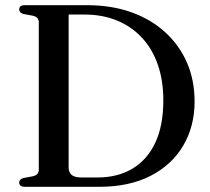

<svg xmlns="http://www.w3.org/2000/svg" viewBox="-20 -720 811 740"><path d="M54 -16Q54 -29.5 71 -34L106 -40.5Q117.5 -43 123.5 -49.2Q129.5 -55.5 129.5 -65.5V-634.5Q129.5 -644.5 123.5 -650.8Q117.5 -657 106 -659.5L71 -666Q54 -670.5 54 -684Q54 -691.5 59.2 -695.8Q64.5 -700 75.5 -700H316Q409.5 -700 485.5 -673Q561.5 -646 616.2 -596.2Q671 -546.5 700.5 -478.8Q730 -411 730 -329Q730 -233 686.2 -158.8Q642.5 -84.5 560.2 -42.2Q478 0 362.5 0H75.5Q64.5 0 59.2 -4.5Q54 -9 54 -16ZM356 -36Q433.5 -36 490.5 -70Q547.5 -104 578.5 -170Q609.5 -236 609.5 -333.5Q609.5 -409 588.5 -470Q567.5 -531 527.5 -574.2Q487.5 -617.5 431.2 -640.8Q375 -664 304.5 -664H244.5V-75Q244.5 -55 256.5 -45.5Q268.5 -36 293.5 -36Z"/></svg>

Font: Fraunces 36pt
Style: Regular
Weight: 400
Version: Version 1.000;[b76b70a41]